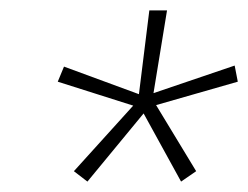

<svg xmlns="http://www.w3.org/2000/svg" viewBox="-20 -754 477 369"><path d="M280 -552 357 -425 328 -405 256 -536 148 -405 122 -425 236 -551 91 -597 103 -626 247 -573 267 -734H301L275 -575L431 -628L437 -597Z"/></svg>

Font: FiraGO UltraLight
Style: Italic
Weight: 200
Italic angle: -8°
Designer: bBox Type GmbH
Foundry: bBox Type GmbH
Version: Version 1.001